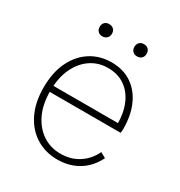

<svg xmlns="http://www.w3.org/2000/svg" viewBox="-160 -772 842 896"><g transform="rotate(30 261.5 -324.5)"><path d="M276 10Q212 10 161.5 -21Q111 -52 82 -110.5Q53 -169 53 -250Q53 -332 81.5 -390Q110 -448 159 -479Q208 -510 270 -510Q333 -510 378 -480Q423 -450 447.5 -395.5Q472 -341 472 -268Q472 -262 471.5 -256.5Q471 -251 470 -246H75V-279H455L437 -272Q437 -335 417 -381Q397 -427 359.5 -453Q322 -479 269 -479Q217 -479 176 -451Q135 -423 111.5 -372Q88 -321 88 -250Q88 -179 112.5 -128Q137 -77 179 -49Q221 -21 275 -21Q331 -21 373 -48.5Q415 -76 437 -123L466 -107Q449 -71 421 -44.5Q393 -18 356 -4Q319 10 276 10ZM171 -659Q186 -659 195 -650Q204 -641 204 -626Q204 -611 194.5 -602Q185 -593 170 -593Q156 -593 147 -602Q138 -611 138 -626Q138 -641 147 -650Q156 -659 171 -659ZM358 -659Q373 -659 382 -650Q391 -641 391 -626Q391 -611 382 -602Q373 -593 358 -593Q343 -593 334 -602Q325 -611 325 -626Q325 -641 334 -650Q343 -659 358 -659Z"/></g></svg>

Font: Kantumruy Pro ExtraLight
Style: Regular
Weight: 250
Version: Version 1.002